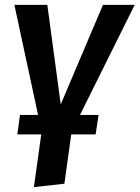

<svg xmlns="http://www.w3.org/2000/svg" viewBox="-20 -549 572 787"><path d="M308 -78H384L372 2H272L244 204L119 218L149 2H51L62 -78H136L39 -529H174L229 -121L402 -529H532Z"/></svg>

Font: FiraGO Medium
Style: Italic
Weight: 500
Italic angle: -8°
Designer: bBox Type GmbH
Foundry: bBox Type GmbH
Version: Version 1.001